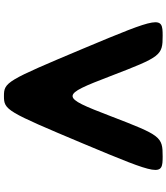

<svg xmlns="http://www.w3.org/2000/svg" viewBox="46 -912 865 998"><g transform="rotate(-90 479.0 -412.5)"><path d="M479 -825C407 -825 400 -813 232 -413C64 -12 62 0 165 0C268 0 274 -8 375 -271C476 -534 482 -534 583 -271C684 -8 690 0 793 0C896 0 894 -12 726 -413C558 -813 551 -825 479 -825Z"/></g></svg>

Font: Hussar Print
Style: Bold
Weight: 700
Foundry: Cannot Into Space Fonts
Version: Version 2.00